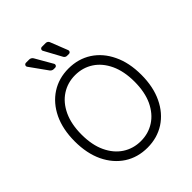

<svg xmlns="http://www.w3.org/2000/svg" viewBox="-262 -1118 1281 1281"><g transform="rotate(-45 378.5 -477.5)"><path d="M215.2 -35.9Q144.5 -82 104 -165.8Q63.9 -250.4 63.9 -363.6Q63.9 -476.9 104 -561.4Q144.5 -645.2 215.6 -691.4Q286.6 -737.2 378.2 -737.2Q469.8 -737.2 541.2 -691.4Q612.6 -644.9 652.3 -561.4Q692.8 -478 692.8 -363.6Q692.8 -250 652.3 -165.8Q612.6 -82.4 541.2 -35.9Q469.8 9.9 378.2 9.9Q286.2 9.9 215.2 -35.9ZM160.5 -196.7Q193.2 -126.8 249.6 -89.8Q306.8 -52.6 378.2 -52.6Q449.6 -52.6 506.4 -89.5Q562.1 -125.4 595.9 -196Q628.2 -266 628.2 -363.6Q628.2 -460.9 595.5 -531.2Q562.5 -601.2 506.4 -637.8Q449.6 -674.7 378.2 -674.7Q307.2 -674.7 250.4 -637.8Q193.9 -601.2 160.9 -531.2Q128.2 -460.9 128.2 -363.6Q128.2 -265.6 160.5 -196.7ZM204.5 -964.8H235.4Q243.6 -964.8 250.9 -960.6Q258.2 -956.3 262.4 -949.2L332.7 -827.1Q334.9 -823.5 334.9 -819.2Q334.9 -812.9 330.4 -808.2Q326 -803.6 319.2 -803.6H305.4Q297.9 -803.6 291.4 -807.2Q284.8 -810.7 280.2 -816.8L191.8 -940.3Q188.9 -944.2 188.9 -949.2Q188.9 -955.6 193.4 -960.2Q197.8 -964.8 204.5 -964.8ZM354.4 -964.8H391Q399.1 -964.8 405.7 -960.4Q412.3 -956 415.1 -948.5L463.8 -824.9Q464.8 -821.7 464.8 -818.9Q464.8 -812.5 460.4 -808.1Q456 -803.6 449.6 -803.6H431.5Q424.4 -803.6 418.1 -807.4Q411.9 -811.1 408.7 -817.1L340.9 -941.8Q339.1 -945 339.1 -949.2Q339.1 -955.6 343.6 -960.2Q348 -964.8 354.4 -964.8Z"/></g></svg>

Font: DeltaSans Light
Style: Regular
Weight: 300
Designer: Rasmus Andersson
Foundry: rsms
Version: Version 3.012